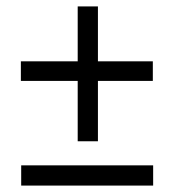

<svg xmlns="http://www.w3.org/2000/svg" viewBox="-20 -595 540 598"><path d="M222 -155V-343H45V-404H222V-575H285V-404H456V-343H285V-155ZM46 -17V-80H457V-17Z"/></svg>

Font: Inconsolata Nerd Font Mono
Style: Regular
Weight: 400
Monospace: yes
Designer: Raph Levien, Cyreal, Brenton Simpson
Foundry: Raph Levien, Cyreal, Google
Version: Version 3.000; ttfautohint (v1.8.3);Nerd Fonts 3.0.2